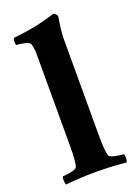

<svg xmlns="http://www.w3.org/2000/svg" viewBox="-133 -735 566 795"><g transform="rotate(-20 149.5 -337.5)"><path d="M85.9 -544.9Q85.9 -575.2 79.1 -591.8Q76.2 -599.6 54.7 -604.5Q33.2 -609.4 20.5 -609.4Q18.6 -609.4 17.6 -616.2Q16.6 -623 17.6 -630.9Q18.6 -638.7 20.5 -640.6Q50.8 -643.6 81.5 -648.4Q112.3 -653.3 133.8 -658.2Q155.3 -663.1 172.4 -668Q189.5 -672.9 199.2 -675.8L209 -678.7Q212.9 -677.7 217.8 -671.9Q222.7 -666 223.6 -662.1Q212.9 -601.6 212.9 -562.5V-141.6Q212.9 -69.3 220.7 -49.8Q225.6 -37.1 283.2 -32.2Q287.1 -27.3 286.6 -14.2Q286.1 -1 283.2 3.9Q216.8 -2.9 149.4 -2.9Q82 -2.9 15.6 3.9Q12.7 -1 12.2 -14.2Q11.7 -27.3 15.6 -32.2Q73.2 -37.1 78.1 -49.8Q85.9 -69.3 85.9 -141.6Z"/></g></svg>

Font: Crimson
Style: Bold
Weight: 700
Version: Version 0.8 ; ttfautohint (v1.00) -l 8 -r 50 -G 200 -x 14 -D